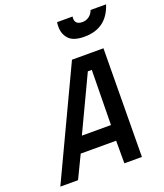

<svg xmlns="http://www.w3.org/2000/svg" viewBox="-164 -1033 973 1141"><g transform="rotate(-20 322.0 -462.5)"><path d="M431 -913Q431 -874 477 -874Q501 -874 519.5 -888Q538 -902 546 -925H644Q600 -788 459 -788Q389 -788 360.5 -819Q332 -850 332 -895Q332 -909 334 -925H432Q431 -918 431 -913ZM423 0V-143H199L130 0H18L341 -685H540L534 0ZM406 -588 242 -241H426L431 -588Z"/></g></svg>

Font: Titillium Web SemiBold
Style: Italic
Weight: 600
Italic angle: -13°
Version: Version 1.002;PS 57.000;hotconv 1.0.70;makeotf.lib2.5.55311